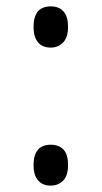

<svg xmlns="http://www.w3.org/2000/svg" viewBox="-20 -567 318 601"><path d="M139 -418Q113 -418 99 -434.5Q85 -451 85 -483Q85 -515 98.5 -531Q112 -547 139 -547Q165 -547 179 -531Q193 -515 193 -483Q193 -450 177.5 -434Q162 -418 139 -418ZM139 14Q113 14 99 -2.5Q85 -19 85 -50Q85 -82 98.5 -98Q112 -114 139 -114Q164 -114 178.5 -99Q193 -84 193 -50Q193 -17 177.5 -1.5Q162 14 139 14Z"/></svg>

Font: Noto Sans Devanagari ExtraCondensed
Style: Regular
Weight: 400
Width: 2
Designer: Jelle Bosma - Monotype Design Team
Foundry: Monotype Imaging Inc.
Version: Version 2.006